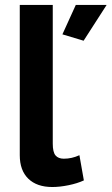

<svg xmlns="http://www.w3.org/2000/svg" viewBox="-20 -750 452 778"><path d="M60.1 -730H193.8V-168Q193.8 -133.3 205.1 -120.1Q216.3 -106.9 238.8 -106.9Q271 -106.9 301.8 -121.1L319.8 -19Q293.5 -6.8 257.8 0.5Q222.2 7.8 191.9 7.8Q129.4 7.8 94.7 -25.9Q60.1 -59.6 60.1 -121.1ZM318.8 -585 232.9 -610.8 287.1 -730H412.1Z"/></svg>

Font: Rawline
Style: Bold
Weight: 700
Designer: Matt McInerney, Pablo Impallari, Rodrigo Fuenzalida
Foundry: Matt McInerney, Pablo Impallari, Rodrigo Fuenzalida
Version: Version 4.020;PS 004.020;hotconv 1.0.88;makeotf.lib2.5.64775